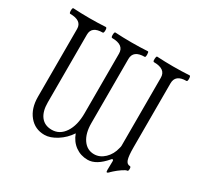

<svg xmlns="http://www.w3.org/2000/svg" viewBox="-145 -848 1093 1050"><g transform="rotate(30 401.5 -323.0)"><path d="M643 20Q639 20 639 6Q640 -10 640 -48Q640 -58 635 -58Q630 -58 627 -53Q571 13 517 13Q473 13 439 -11.5Q405 -36 389 -80Q362 -39 321 -13Q280 13 244 13Q184 13 147 -32Q110 -77 110 -150V-578Q110 -631 36 -631Q30 -631 30 -648.5Q30 -666 36 -666Q88 -663 139 -663Q192 -663 241 -666Q248 -666 248 -648.5Q248 -631 241 -631Q172 -631 172 -578V-150Q172 -93 196 -62Q220 -31 265 -31Q315 -31 345.5 -77Q376 -123 376 -199V-576Q376 -631 301 -631Q294 -631 294.5 -648.5Q295 -666 301 -666Q351 -663 404 -663Q456 -663 507 -666Q512 -665 512 -648Q512 -631 507 -631Q435 -631 435 -576V-171Q435 -107 461.5 -69Q488 -31 532 -31Q568 -31 597.5 -59Q627 -87 637 -131Q640 -140 640 -147V-576Q640 -631 565 -631Q558 -631 559 -648.5Q560 -666 565 -666Q616 -663 667 -663Q718 -663 770 -666Q776 -666 776.5 -648.5Q777 -631 770 -631Q701 -631 701 -576V-172Q701 -117 708.5 -95Q716 -73 735 -73Q742 -73 742 -58.5Q742 -44 735 -44Q727 -44 706.5 -30Q686 -16 670 -1.5Q654 13 655 13Q649 20 643 20Z"/></g></svg>

Font: Junicode Cond Light
Style: Regular
Weight: 300
Width: 3
Designer: Peter S. Baker
Version: Version 2.201